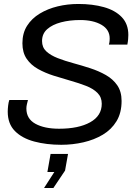

<svg xmlns="http://www.w3.org/2000/svg" viewBox="-20 -718 707 968"><path d="M289 12Q214 12 152.5 -4.5Q91 -21 55 -57.5Q19 -94 19 -155Q19 -168 21 -185.5Q23 -203 27 -214H121Q119 -206 116 -194Q113 -182 113 -171Q113 -119 158.5 -94Q204 -69 278 -69Q376 -69 434.5 -101.5Q493 -134 493 -195Q493 -228 471.5 -249.5Q450 -271 414 -285Q378 -299 335.5 -311Q293 -323 250.5 -336.5Q208 -350 172 -370Q136 -390 114.5 -421.5Q93 -453 93 -500Q93 -551 116.5 -588Q140 -625 180.5 -649.5Q221 -674 271 -686Q321 -698 375 -698Q447 -698 504 -682Q561 -666 594 -631.5Q627 -597 627 -542Q627 -533 626 -520.5Q625 -508 622 -493H529Q532 -504 532.5 -512Q533 -520 533 -524Q533 -569 491.5 -593Q450 -617 384 -617Q331 -617 287.5 -605.5Q244 -594 218 -571Q192 -548 192 -511Q192 -479 213.5 -459Q235 -439 271 -425Q307 -411 349.5 -399.5Q392 -388 435 -374Q478 -360 514 -339.5Q550 -319 571.5 -287.5Q593 -256 593 -209Q593 -149 567.5 -107Q542 -65 498.5 -39Q455 -13 400.5 -0.5Q346 12 289 12ZM202 230 254 149H219L235 58H323L308 142L249 230Z"/></svg>

Font: Archivo VF Beta
Style: Italic
Weight: 400
Italic angle: -10°
Designer: Hector Gatti
Foundry: Omnibus-Type
Version: Version 1.002